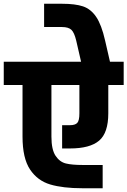

<svg xmlns="http://www.w3.org/2000/svg" viewBox="-30 -1003 679 1023"><path d="M629 -550H547V-399Q547 -295 498 -253.5Q449 -212 343 -212H301V-336H343Q370 -336 381.5 -348Q393 -360 393 -399V-550H244V-275Q244 -206 266 -173Q288 -140 321 -132Q354 -124 409 -124H517V0H409Q306 0 238 -20Q170 -40 130 -100Q90 -160 90 -275V-550H-10V-674H402L376 -787Q366 -829 350.5 -844Q335 -859 300 -859H205V-983H300Q371 -983 412.5 -969Q454 -955 482.5 -913Q511 -871 530 -787L556 -674H629Z"/></svg>

Font: Biryani Heavy
Style: Regular
Weight: 900
Designer: Dan Reynolds and Mathieu Réguer
Foundry: Dan Reynolds and Mathieu Réguer
Version: Version 1.003; ttfautohint (v1.1) -l 5 -r 5 -G 72 -x 0 -D la